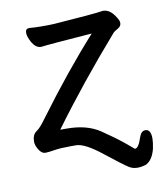

<svg xmlns="http://www.w3.org/2000/svg" viewBox="-73 -548 637 744"><g transform="rotate(-10 245.0 -176.0)"><path d="M409 135Q390 135 376 126Q355 113 289 60.5Q223 8 189 8H167Q127 8 103 12Q79 16 67 16Q53 16 42 -1.5Q31 -19 31 -34Q31 -47 35 -57Q39 -67 51 -75Q63 -83 87 -116Q210 -282 324 -408Q150 -395 122 -391Q97 -391 81 -428Q74 -443 74 -455Q74 -471 89 -471Q115 -469 136 -469Q180 -469 189 -470Q345 -481 382 -487Q410 -487 431 -452Q440 -439 440 -429Q440 -416 426 -408.5Q412 -401 407 -395Q257 -223 139 -62Q140 -62 165 -62Q244 -62 295 -27.5Q346 7 377 32.5Q408 58 411 61H412Q426 61 439 20Q447 -3 463 -3Q485 -3 485 33Q485 49 480 73Q469 117 441 130Q424 135 409 135Z"/></g></svg>

Font: LXGW WenKai Lite Medium
Style: Regular
Weight: 500
Designer: LXGW / Fontworks Inc.
Foundry: LXGW / Fontworks Inc.
Version: Version 1.511; March 25, 2025